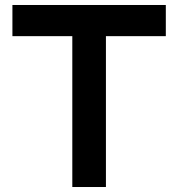

<svg xmlns="http://www.w3.org/2000/svg" viewBox="-20 -750 685 770"><path d="M29.8 -605V-730H645V-605H404.8V0H270V-605Z"/></svg>

Font: Miedinger*
Style: Bold
Weight: 700
Version: Version 001.000